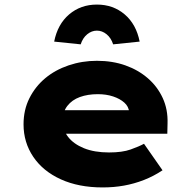

<svg xmlns="http://www.w3.org/2000/svg" viewBox="-20 -810 847 840"><path d="M429 10Q324 10 246 -25.5Q168 -61 125.5 -124Q83 -187 83 -266Q83 -329 108.5 -380Q134 -431 177.5 -467.5Q221 -504 280 -524Q339 -544 404 -544Q472 -544 528.5 -524Q585 -504 627 -467.5Q669 -431 692 -381Q715 -331 713 -270L712 -225H202L179 -328H563L545 -301V-320Q543 -344 524 -361Q505 -378 475 -388Q445 -398 408 -398Q364 -398 329.5 -385.5Q295 -373 274.5 -346.5Q254 -320 254 -281Q254 -242 278 -211Q302 -180 347.5 -161.5Q393 -143 457 -143Q515 -143 551.5 -156Q588 -169 610 -181L691 -65Q652 -39 609.5 -22.5Q567 -6 522.5 2Q478 10 429 10ZM333 -616 217 -628Q232 -704 282.5 -747Q333 -790 404 -790Q475 -790 525.5 -747Q576 -704 591 -628L475 -616Q466 -644 446.5 -660Q427 -676 404 -676Q381 -676 361.5 -660Q342 -644 333 -616Z"/></svg>

Font: Lexend Mega ExtraBold
Style: Regular
Weight: 800
Designer: Bonnie Shaver-Troup, Thomas Jockin
Foundry: Lexend
Version: Version 1.007